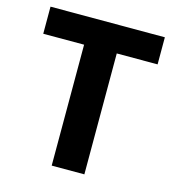

<svg xmlns="http://www.w3.org/2000/svg" viewBox="-110 -837 853 931"><g transform="rotate(15 316.5 -371.5)"><path d="M234 0V-607H29V-743H603V-607H398V0Z"/></g></svg>

Font: Noto Sans SC ExtraBold
Style: Regular
Weight: 800
Designer: Ryoko NISHIZUKA 西塚涼子 (kana, bopomofo & ideographs); Paul D. Hunt (Latin, Greek & Cyrillic); Sandoll Communications 산돌커뮤니
Foundry: Adobe
Version: Version 2.004-H2;hotconv 1.0.118;makeotfexe 2.5.65603